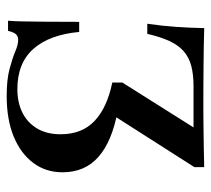

<svg xmlns="http://www.w3.org/2000/svg" viewBox="-48 -563 622 566"><g transform="rotate(90 263.0 -280.0)"><path d="M262.9 11.3Q214.5 11.3 183.1 2.8Q151.6 -5.6 131.5 -14.1Q111.3 -22.6 97.6 -22.6Q87.1 -22.6 81 -16.1Q75 -9.7 71 7.3H41.1Q42.7 -11.3 43.1 -36.7Q43.5 -62.1 44 -101.6Q44.4 -141.1 44.4 -202.4H74.2Q82.3 -114.5 124.2 -67.3Q166.1 -20.2 242.7 -20.2Q282.3 -20.2 312.1 -35.1Q341.9 -50 358.9 -78.6Q375.8 -107.3 375.8 -147.6Q375.8 -210.5 336.7 -247.6Q297.6 -284.7 223.4 -300V-329.8L355.6 -539.5H233.9Q199.2 -539.5 173.8 -532.7Q148.4 -525.8 130.6 -510.1Q112.9 -494.4 100.8 -468.1Q88.7 -441.9 79.8 -403.2H50Q56.5 -447.6 59.3 -489.1Q62.1 -530.6 62.9 -571Q85.5 -570.2 113.3 -569.8Q141.1 -569.4 175 -569Q208.9 -568.5 250.8 -568.5Q282.3 -568.5 310.5 -568.5Q338.7 -568.5 364.9 -569Q391.1 -569.4 417.7 -569.8Q444.4 -570.2 472.6 -571V-541.9L317.7 -299.2L309.7 -315.3Q396.8 -299.2 442.3 -259.3Q487.9 -219.4 487.9 -153.2Q487.9 -104 460.1 -66.9Q432.3 -29.8 382.3 -9.3Q332.3 11.3 262.9 11.3Z"/></g></svg>

Font: Playfair SemiBold
Style: Regular
Weight: 600
Designer: Claus Eggers Sørensen
Foundry: Claus Eggers Sørensen
Version: Version 2.001;gftools[0.9.30]